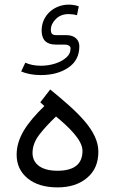

<svg xmlns="http://www.w3.org/2000/svg" viewBox="-20 -815 498 833"><path d="M277.8 -794.9C217.3 -794.9 160.6 -750.5 160.6 -682.6C160.6 -642.1 181.2 -621.6 221.7 -621.6H258.3C271.5 -621.6 286.1 -618.2 286.1 -605C286.1 -588.9 279.8 -575.7 266.6 -564.5C240.7 -542 198.2 -529.8 157.7 -529.8C129.9 -529.8 108.9 -534.7 89.8 -543L71.8 -504.9C95.2 -495.1 123.5 -489.3 156.7 -489.3C205.1 -489.3 245.1 -500 276.9 -522C308.6 -543.5 324.2 -574.2 324.2 -614.3C324.2 -643.6 302.7 -662.6 268.1 -662.6H224.6C206.5 -662.6 200.7 -668.9 200.7 -686.5C200.7 -702.6 208 -718.3 222.2 -732.4C236.3 -746.6 254.9 -753.9 277.8 -753.9C287.6 -753.9 301.8 -752.4 314 -749L321.8 -787.6C305.7 -793.9 287.1 -794.9 277.8 -794.9ZM172.4 -355C94.2 -278.8 52.2 -215.8 52.2 -143.6C52.2 -101.1 68.4 -66.9 100.1 -41C131.8 -15.1 175.3 -2 229.5 -2C282.2 -2 325.2 -15.6 357.9 -43.5C390.6 -70.8 406.7 -108.4 406.7 -156.7C406.7 -249 316.4 -329.6 197.8 -426.8L154.8 -371.1ZM337.9 -160.6C337.9 -103 301.8 -74.2 229 -74.2C156.7 -74.2 121.1 -106 121.1 -151.4C121.1 -178.7 130.9 -205.1 150.4 -230.5C169.4 -255.4 193.8 -281.7 223.1 -309.6C276.4 -265.1 337.9 -208.5 337.9 -160.6Z"/></svg>

Font: Vazirmatn Light
Style: Regular
Weight: 300
Designer: Saber Rastikerdar
Foundry: Saber Rastikerdar
Version: Version 33.003